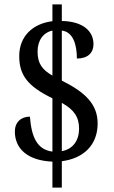

<svg xmlns="http://www.w3.org/2000/svg" viewBox="-20 -780 520 879"><path d="M220 -40V79H263V-42C364 -55 427 -117 427 -215C427 -305 367 -359 263 -411V-640C316 -634 332 -573 332 -512C383 -512 408 -539 408 -578C408 -635 363 -682 263 -684V-760H220V-683C131 -672 68 -615 68 -523C68 -437 106 -385 220 -330V-86C149 -95 124 -154 117 -246C76 -246 48 -220 48 -178C48 -101 104 -45 220 -40ZM220 -640V-434C173 -461 152 -489 152 -544C152 -595 178 -631 220 -640ZM263 -88V-309C319 -278 342 -244 342 -191C342 -137 314 -97 263 -88Z"/></svg>

Font: Noto Serif Myanmar Condensed Medium
Style: Regular
Weight: 500
Width: 3
Designer: Ben Mitchell and the Monotype Design Team
Foundry: Monotype Imaging Inc.
Version: Version 2.106